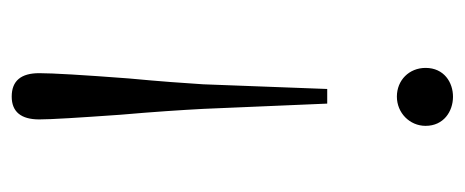

<svg xmlns="http://www.w3.org/2000/svg" viewBox="-253 -316 794 328"><g transform="rotate(90 144.0 -152.0)"><path d="M145 225C171 225 184 209 184 178C184 157 181 110 176 39C171 -18 168 -65 166 -102L157 -314H132L124 -102C122 -70 119 -28 114 25C108 104 105 155 105 178C105 209 118 225 145 225ZM145 -433C173 -433 195 -455 195 -482C195 -544 96 -545 96 -482C96 -454 117 -433 145 -433Z"/></g></svg>

Font: AllPunType ExtraLight
Style: Regular
Weight: 280
Version: 1.0